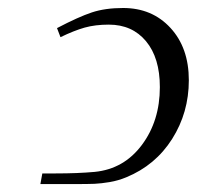

<svg xmlns="http://www.w3.org/2000/svg" viewBox="-20 -465 497 485"><path d="M82 0 86.9 -26.9H121.1Q176.3 -26.9 219.2 -30.8Q293 -38.1 338.4 -98.9Q383.8 -159.7 383.8 -245.1Q383.8 -318.8 348.9 -360.8Q314 -402.8 254.9 -402.8Q220.7 -402.8 193.8 -395.3Q167 -387.7 132.8 -371.1L124 -394Q178.2 -422.4 211.9 -433.6Q245.6 -444.8 291 -444.8Q364.3 -444.8 410.6 -394.5Q457 -344.2 457 -262.2Q457 -180.7 414.8 -114Q372.6 -47.4 298.8 -17.1Q278.8 -8.8 257.3 -5.1Q235.8 -1.5 219 -0.7Q202.1 0 165 0Z"/></svg>

Font: Dehuti Alt
Style: Italic
Weight: 400
Version: Version 1.2